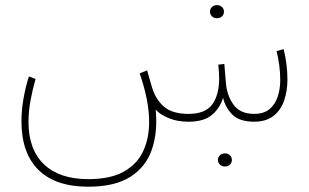

<svg xmlns="http://www.w3.org/2000/svg" viewBox="-20 -471 1194 743"><path d="M823.2 147.9Q823.2 137.7 830.8 130.1Q838.4 122.6 850.6 122.6Q862.3 122.6 869.9 129.9Q877.4 137.2 877.4 147.9Q877.4 158.7 869.9 166Q862.3 173.3 850.6 173.3Q838.4 173.3 830.8 165.8Q823.2 158.2 823.2 147.9ZM792.5 -425.8Q792.5 -436 800 -443.6Q807.6 -451.2 819.8 -451.2Q831.5 -451.2 839.1 -443.8Q846.7 -436.5 846.7 -425.8Q846.7 -415 839.1 -407.7Q831.5 -400.4 819.8 -400.4Q807.6 -400.4 800 -408Q792.5 -415.5 792.5 -425.8ZM709 0Q665.5 0 631.6 -14.4Q597.7 -28.8 582.5 -46.9Q590.8 41 567.4 108.4Q543.9 175.8 483.9 213.6Q423.8 251.5 321.8 251.5Q194.3 251.5 128.7 186.3Q63 121.1 63 -1.5Q63 -43 70.6 -87.4Q78.1 -131.8 91.8 -175.3L117.7 -165.5Q106 -125 98.1 -82.5Q90.3 -40 90.3 1.5Q90.3 107.4 150.1 164.8Q210 222.2 321.8 222.2Q407.7 222.2 459.2 193.1Q510.7 164.1 533.9 114.3Q557.1 64.5 557.1 1.5Q557.1 -42 547.4 -90.1Q537.6 -138.2 520.5 -187L549.3 -198.7L568.4 -132.3Q583 -85 615.2 -57.6Q647.5 -30.3 709.5 -30.3Q774.9 -30.3 801.5 -67.1Q828.1 -104 828.1 -167.5Q828.1 -178.2 827.1 -192.4Q826.2 -206.5 824.7 -220.7L848.1 -223.6L854 -152.3Q857.4 -103 883.1 -66.7Q908.7 -30.3 963.4 -30.3Q1000.5 -30.3 1022.7 -48.6Q1044.9 -66.9 1054.7 -96.9Q1064.5 -127 1064.5 -161.6Q1064.5 -190.4 1060.5 -219.5Q1056.6 -248.5 1050.3 -273.4L1077.6 -280.8Q1092.3 -222.2 1092.3 -162.6Q1092.3 -119.6 1079.8 -82.8Q1067.4 -45.9 1039.3 -23.2Q1011.2 -0.5 964.4 0Q905.8 0 878.4 -28.3Q851.1 -56.6 843.3 -92.8Q830.6 -51.8 799.6 -25.9Q768.6 0 709 0Z"/></svg>

Font: Vazirmatn RD UI Thin
Style: Regular
Weight: 100
Designer: Saber Rastikerdar
Foundry: Saber Rastikerdar
Version: Version 33.003